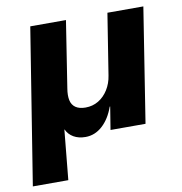

<svg xmlns="http://www.w3.org/2000/svg" viewBox="-83 -568 779 821"><g transform="rotate(-10 306.5 -158.0)"><path d="M-6 180 102 -496H257L212 -207Q207 -177 211.5 -156Q216 -135 232 -124Q248 -113 275 -113Q306 -113 331 -128Q356 -143 373 -170Q390 -197 395 -231L437 -496H593L515 0H363L379 -99H377Q359 -48 326.5 -18.5Q294 11 253 11Q223 11 201.5 -1.5Q180 -14 170 -36H169L148 180Z"/></g></svg>

Font: Nunito Sans 10pt ExtraBold
Style: Italic
Weight: 800
Italic angle: -9°
Designer: Vernon Adams
Foundry: Vernon Adams
Version: Version 3.101;gftools[0.9.27]